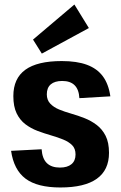

<svg xmlns="http://www.w3.org/2000/svg" viewBox="-20 -820 536 849"><path d="M247 9Q145 9 93 -30Q41 -69 29 -153L164 -160Q167 -118 187.5 -98.5Q208 -79 245 -79Q278 -79 296 -94Q314 -109 314 -137Q314 -163 299 -178Q284 -193 259.5 -203Q235 -213 205.5 -221.5Q176 -230 146.5 -241Q117 -252 92.5 -270.5Q68 -289 53.5 -319Q39 -349 39 -395Q39 -473 92 -511.5Q145 -550 253 -550Q320 -550 364.5 -533.5Q409 -517 434.5 -483Q460 -449 468 -394L331 -386Q329 -424 310 -443Q291 -462 255 -462Q222 -462 204.5 -447Q187 -432 187 -403Q187 -378 202 -362Q217 -346 241 -336Q265 -326 295 -317.5Q325 -309 354 -297.5Q383 -286 407.5 -267.5Q432 -249 447 -219.5Q462 -190 462 -144Q462 -68 408 -29.5Q354 9 247 9ZM373 -696 165 -583 126 -645 309 -800Z"/></svg>

Font: Pathway Extreme Condensed
Style: Bold
Weight: 700
Width: 3
Version: Version 1.001;gftools[0.9.26]